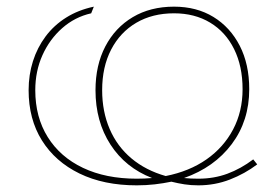

<svg xmlns="http://www.w3.org/2000/svg" viewBox="-20 -547 818 577"><path d="M753 -53Q716 -25 671 -7.5Q626 10 576 10Q554 10 534.5 7Q515 4 495 -1Q471 4 445 7Q419 10 391 10Q292 10 219 -25.5Q146 -61 106 -125Q66 -189 66 -276Q66 -322 79 -363Q92 -404 117 -437.5Q142 -471 178.5 -494Q215 -517 262 -527L254 -507Q205 -496 167 -462.5Q129 -429 107.5 -381Q86 -333 86 -276Q86 -195 123.5 -135Q161 -75 229.5 -42.5Q298 -10 391 -10Q403 -10 414.5 -10.5Q426 -11 437 -12Q357 -43 312 -112.5Q267 -182 267 -276Q267 -351 296.5 -407.5Q326 -464 379 -495.5Q432 -527 503 -527Q571 -527 621.5 -496Q672 -465 700.5 -409.5Q729 -354 729 -279Q729 -184 676.5 -114Q624 -44 533 -12Q543 -11 553.5 -10.5Q564 -10 576 -10Q623 -10 663.5 -25Q704 -40 741 -68ZM503 -507Q438 -507 389.5 -478.5Q341 -450 314 -398Q287 -346 287 -276Q287 -212 309.5 -159.5Q332 -107 375 -71Q418 -35 478 -18Q549 -32 600.5 -68Q652 -104 680.5 -158Q709 -212 709 -279Q709 -348 683.5 -399.5Q658 -451 611.5 -479Q565 -507 503 -507Z"/></svg>

Font: Raleway Thin
Style: Regular
Weight: 100
Designer: Matt McInerney, Pablo Impallari, Rodrigo Fuenzalida
Foundry: Matt McInerney, Pablo Impallari, Rodrigo Fuenzalida
Version: Version 4.026